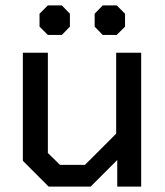

<svg xmlns="http://www.w3.org/2000/svg" viewBox="-20 -694 615 714"><path d="M65 -96V-498H158V-125L203 -81H296L412 -197V-498H505V0H416V-99L317 0H161ZM127 -595V-643L158 -674H210L240 -643V-595L210 -564H158ZM332 -595V-643L362 -674H414L445 -643V-595L414 -564H362Z"/></svg>

Font: Chakra Petch Medium
Style: Regular
Weight: 500
Designer: Katatrad Aksorn Co.,Ltd.
Foundry: Cadson Demak Co.,Ltd.
Version: Version 1.000; ttfautohint (v1.6)